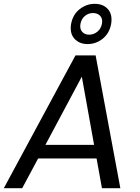

<svg xmlns="http://www.w3.org/2000/svg" viewBox="-38 -982 732 1002"><path d="M466 -155H161L78 0H-18L356 -693H461L590 0H494ZM494 -858Q499 -884 485 -899Q471 -914 447 -914Q424 -914 405.5 -899Q387 -884 382 -858Q377 -832 390.5 -816.5Q404 -801 427 -801Q451 -801 470 -816.5Q489 -832 494 -858ZM333 -857Q342 -906 377.5 -934Q413 -962 456 -962Q501 -962 525.5 -934Q550 -906 542 -857Q533 -808 498 -780Q463 -752 419 -752Q376 -752 350.5 -780Q325 -808 333 -857ZM389 -582 199 -226H453Z"/></svg>

Font: SVN-Poppins
Style: Italic
Weight: 400
Italic angle: -10°
Designer: Ninad Kale (Devanagari), Jonny Pinhorn (Latin)
Foundry: Indian Type Foundry
Version: Version 3.002 2017; ttfautohint (v1.8.3)